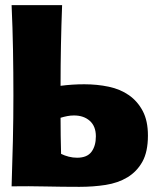

<svg xmlns="http://www.w3.org/2000/svg" viewBox="-20 -725 608 745"><path d="M217 -128Q231 -121 247 -117Q263 -113 279 -113Q318 -113 335 -136Q352 -159 352 -196Q352 -235 328.5 -256Q305 -277 267 -277Q254 -277 241 -274.5Q228 -272 215 -268Q215 -233 215.5 -198Q216 -163 217 -128ZM25 -2Q28 -90 30 -178Q32 -266 32 -355Q32 -443 30.5 -530Q29 -617 25 -705H221Q215 -549 215 -392Q260 -398 307 -398Q357 -398 402 -388.5Q447 -379 480.5 -355.5Q514 -332 534 -294Q554 -256 554 -199Q554 -136 532.5 -97.5Q511 -59 474.5 -37Q438 -15 390 -7.5Q342 0 288 0Q222 0 156.5 -1.5Q91 -3 25 -2Z"/></svg>

Font: CAT Rhythmus
Style: Regular
Weight: 400
Designer: Peter Wiegel nach alter Vorlage
Foundry: Peter Wiegel
Version: 1.000